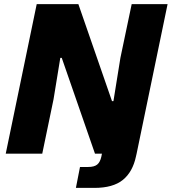

<svg xmlns="http://www.w3.org/2000/svg" viewBox="-20 -749 837 936"><path d="M159 -729H362L526 -256H533L567 -467L622 -729H797L646 0L643 13Q627 89 579 128Q531 167 440 167H350L370 65H410Q439 65 453.5 53.5Q468 42 474 15L477 0H443L281 -467H274L241 -265L186 0H8Z"/></svg>

Font: Mona Sans ExtraBold
Style: Italic
Weight: 800
Italic angle: -11.7°
Designer: Deni Anggara
Foundry: GitHub
Version: Version 2.000